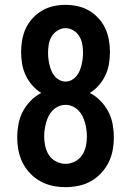

<svg xmlns="http://www.w3.org/2000/svg" viewBox="-20 -763 540 791"><path d="M250 8Q223 8 196.5 2.5Q170 -3 146.5 -16Q123 -29 104 -49Q85 -69 73 -93Q61 -117 56 -143.5Q51 -170 51 -197Q51 -224 56 -251.5Q61 -279 74 -303.5Q87 -328 106.5 -348Q126 -368 150 -380Q129 -393 112.5 -412Q96 -431 85.5 -453.5Q75 -476 71 -500.5Q67 -525 67 -549Q67 -574 71.5 -599Q76 -624 86.5 -646.5Q97 -669 114.5 -688Q132 -707 153.5 -719.5Q175 -732 200 -737.5Q225 -743 250 -743Q275 -743 300 -737.5Q325 -732 346.5 -719.5Q368 -707 385.5 -688Q403 -669 413.5 -646.5Q424 -624 428.5 -599Q433 -574 433 -549Q433 -525 429 -500.5Q425 -476 414.5 -453.5Q404 -431 387.5 -412Q371 -393 350 -380Q374 -368 393.5 -348Q413 -328 426 -303.5Q439 -279 444 -251.5Q449 -224 449 -197Q449 -170 444 -143.5Q439 -117 427 -93Q415 -69 396 -49Q377 -29 353.5 -16Q330 -3 303.5 2.5Q277 8 250 8ZM250 -427Q263 -427 274.5 -433Q286 -439 294.5 -449Q303 -459 308 -471Q313 -483 316 -495.5Q319 -508 320.5 -520.5Q322 -533 322 -546Q322 -564 319 -581Q316 -598 307 -613Q298 -628 282.5 -637.5Q267 -647 250 -647Q233 -647 217.5 -637.5Q202 -628 193 -613Q184 -598 181 -581Q178 -564 178 -546Q178 -533 179.5 -520.5Q181 -508 184 -495.5Q187 -483 192 -471Q197 -459 205.5 -449Q214 -439 225.5 -433Q237 -427 250 -427ZM250 -88Q270 -88 288.5 -97.5Q307 -107 318 -123.5Q329 -140 333.5 -160Q338 -180 338 -200Q338 -214 336 -229Q334 -244 330 -258Q326 -272 319.5 -285Q313 -298 302.5 -308.5Q292 -319 278.5 -325Q265 -331 250 -331Q235 -331 221.5 -325Q208 -319 197.5 -308.5Q187 -298 180.5 -285Q174 -272 170 -258Q166 -244 164 -229Q162 -214 162 -200Q162 -180 166.5 -160Q171 -140 182 -123.5Q193 -107 211.5 -97.5Q230 -88 250 -88Z"/></svg>

Font: Iosevka SS18
Style: Bold
Weight: 700
Monospace: yes
Designer: Belleve Invis
Foundry: Belleve Invis
Version: Version 25.1.1; ttfautohint (v1.8.4)